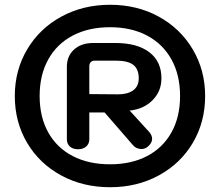

<svg xmlns="http://www.w3.org/2000/svg" viewBox="-20 -752 920 804"><path d="M42 -350Q42 -458 94 -545.5Q146 -633 237 -682.5Q328 -732 441 -732Q554 -732 644.5 -682.5Q735 -633 787 -545.5Q839 -458 839 -350Q839 -241 787.5 -154Q736 -67 645 -17.5Q554 32 441 32Q327 32 236 -17.5Q145 -67 93.5 -154Q42 -241 42 -350ZM734 -350Q734 -438 698 -503Q662 -568 596 -603Q530 -638 441 -638Q351 -638 284.5 -603Q218 -568 182 -503Q146 -438 146 -350Q146 -262 182 -197.5Q218 -133 284.5 -98.5Q351 -64 441 -64Q530 -64 596 -98.5Q662 -133 698 -197.5Q734 -262 734 -350ZM260 -472Q260 -517 290 -544.5Q320 -572 371 -572H463Q554 -572 605 -533.5Q656 -495 656 -424Q656 -370 619 -332.5Q582 -295 523 -289L606 -198Q617 -184 617 -171Q617 -153 599 -138Q587 -128 573 -128Q550 -128 536 -145L418 -281H354V-169Q354 -150 341 -138.5Q328 -127 307 -127Q285 -127 272.5 -138.5Q260 -150 260 -169ZM475 -357Q515 -357 538 -374Q561 -391 561 -424Q561 -463 538 -480.5Q515 -498 466 -498H375Q366 -498 360 -491.5Q354 -485 354 -475V-358Z"/></svg>

Font: Kodchasan SemiBold
Style: Regular
Weight: 600
Version: Version 1.000; ttfautohint (v1.6)